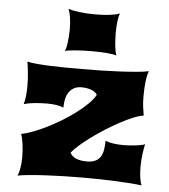

<svg xmlns="http://www.w3.org/2000/svg" viewBox="-55 -830 778 885"><g transform="rotate(5 334.5 -388.0)"><path d="M58.6 4.9Q62 -1 64.7 -10.3Q67.4 -19.5 69.3 -31Q71.3 -42.5 72.3 -55.4Q73.2 -68.4 73.2 -81.1Q73.2 -94.7 72.3 -110.4Q71.3 -126 69.3 -140.6Q67.4 -155.3 64.7 -167.7Q62 -180.2 58.6 -187.5Q83 -192.4 114.3 -204.3Q145.5 -216.3 178.7 -232.9Q211.9 -249.5 245.1 -270Q278.3 -290.5 307.1 -312.3Q335.9 -334 357.9 -356Q379.9 -377.9 390.6 -397.9Q381.3 -412.6 361.3 -419.4Q341.3 -426.3 317.4 -426.3Q296.9 -426.3 282.5 -418.2Q268.1 -410.2 259 -396.5Q250 -382.8 246.1 -364.5Q242.2 -346.2 242.2 -325.7Q228.5 -331.5 210.2 -334.7Q191.9 -337.9 165.5 -337.9Q134.8 -337.9 105.5 -334.7Q76.2 -331.5 58.6 -325.7Q63 -339.8 65.7 -362.3Q68.4 -384.8 68.4 -410.2Q68.4 -440.9 65.4 -470Q62.5 -499 58.6 -522.5Q77.1 -518.1 105.2 -515.6Q133.3 -513.2 166.7 -512Q200.2 -510.7 237.1 -510.5Q273.9 -510.3 310.5 -510.3Q353.5 -510.3 400.1 -511.2Q446.8 -512.2 489.3 -514.4Q531.7 -516.6 566.4 -519.8Q601.1 -522.9 620.1 -527.3Q612.3 -506.3 608.9 -476.8Q605.5 -447.3 605.5 -410.6Q605.5 -383.3 607.9 -362.8Q610.4 -342.3 614.3 -321.3Q594.7 -318.8 566.7 -307.4Q538.6 -295.9 506.8 -278.8Q475.1 -261.7 442.1 -241Q409.2 -220.2 380.1 -198.7Q351.1 -177.2 328.1 -157.2Q305.2 -137.2 293.5 -122.1Q300.8 -105 321.3 -96.4Q341.8 -87.9 371.1 -87.9Q393.6 -87.9 408.7 -94.5Q423.8 -101.1 432.9 -114Q441.9 -127 445.6 -146.2Q449.2 -165.5 449.2 -190.4Q480 -177.7 534.2 -177.7Q547.4 -177.7 561.8 -178.7Q576.2 -179.7 589.6 -181.2Q603 -182.6 614.3 -185.1Q625.5 -187.5 632.3 -190.4Q630.4 -183.6 628.2 -171.6Q626 -159.7 624.3 -145.3Q622.6 -130.9 621.3 -115.7Q620.1 -100.6 620.1 -87.4Q620.1 -54.7 623.8 -32.5Q627.4 -10.3 632.3 0Q610.8 -2.9 580.6 -5.1Q550.3 -7.3 514.6 -9Q479 -10.7 439.9 -11.5Q400.9 -12.2 362.3 -12.2Q318.8 -12.2 272.9 -11Q227.1 -9.8 185.8 -7.6Q144.5 -5.4 111.1 -2.2Q77.6 1 58.6 4.9ZM226.1 -586.4Q229 -591.8 231.7 -602.1Q234.4 -612.3 236.1 -626Q237.8 -639.6 239 -655.8Q240.2 -671.9 240.2 -688.5Q240.2 -719.7 236.1 -744.6Q231.9 -769.5 225.6 -781.2Q243.2 -775.4 276.1 -771Q309.1 -766.6 347.7 -766.6Q365.2 -766.6 382.8 -767.3Q400.4 -768.1 416 -770Q431.6 -772 444.3 -774.7Q457 -777.3 464.8 -781.2Q458.5 -768.6 455.6 -743.9Q452.6 -719.2 452.6 -688.5Q452.6 -657.7 455.6 -630.1Q458.5 -602.5 464.8 -586.4Q449.2 -591.3 418.2 -593.8Q387.2 -596.2 349.1 -596.2Q330.1 -596.2 311.5 -595.5Q293 -594.7 276.6 -593.5Q260.3 -592.3 247.1 -590.6Q233.9 -588.9 226.1 -586.4Z"/></g></svg>

Font: Arbutus
Style: Regular
Weight: 400
Designer: Karolina Lach
Foundry: Sorkin Type Co.
Version: Version 1.002